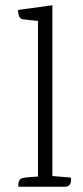

<svg xmlns="http://www.w3.org/2000/svg" viewBox="-20 -713 317 733"><path d="M228 0H50V-7Q50 -27 63 -32Q70 -36 125 -39V-633L69 -639Q49 -641 49 -675L180 -693V-41L251 -35Q254 0 228 0Z"/></svg>

Font: Karma Light
Style: Regular
Weight: 300
Designer: Joana Correia
Foundry: Indian Type Foundry
Version: Version 1.202;PS 1.0;hotconv 1.0.78;makeotf.lib2.5.61930; tt